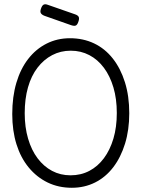

<svg xmlns="http://www.w3.org/2000/svg" viewBox="-20 -875 669 909"><path d="M320 14Q257 14 205.5 -11Q154 -36 116 -82Q78 -128 58 -192Q38 -256 38 -335Q38 -417 57.5 -483Q77 -549 113.5 -596Q150 -643 200.5 -668.5Q251 -694 311 -694Q374 -694 425.5 -669.5Q477 -645 514 -598Q551 -551 571.5 -485.5Q592 -420 592 -339Q592 -260 572 -195Q552 -130 516 -83Q480 -36 430 -11Q380 14 320 14ZM314 -45Q363 -45 403 -66Q443 -87 472 -126Q501 -165 517 -219Q533 -273 533 -340Q533 -407 517 -461Q501 -515 472 -554Q443 -593 403 -614Q363 -635 315 -635Q267 -635 227 -614Q187 -593 157.5 -554.5Q128 -516 112.5 -461.5Q97 -407 97 -339Q97 -273 113 -218.5Q129 -164 158 -125.5Q187 -87 226.5 -66Q266 -45 314 -45ZM316 -756 191 -800Q178 -805 173.5 -812.5Q169 -820 174 -834Q179 -849 186.5 -853Q194 -857 207 -852L336 -807Q350 -802 353 -794Q356 -786 351 -772Q346 -757 338.5 -754Q331 -751 316 -756Z"/></svg>

Font: Fredoka SemiCondensed Light
Style: Regular
Weight: 300
Width: 4
Designer: Ben Nathan
Foundry: Milena B. Brandão, Ben Nathan
Version: Version 2.001